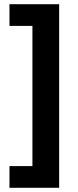

<svg xmlns="http://www.w3.org/2000/svg" viewBox="-20 -734 371 912"><path d="M25 55H134V-611H25V-714H261V158H25Z"/></svg>

Font: Noto Sans Balinese
Style: Bold
Weight: 700
Designer: Aditya Bayu, David Williams
Foundry: David Williams
Version: Version 2.005; ttfautohint (v1.8.4.7-5d5b)